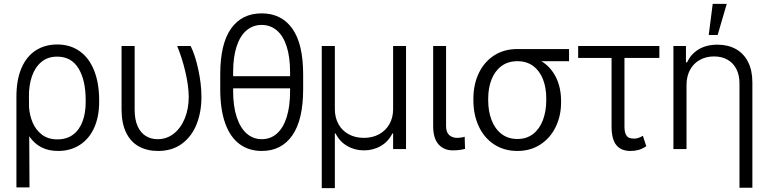

<svg xmlns="http://www.w3.org/2000/svg" viewBox="-20 -767 3963 988"><path d="M274.4 -538.1Q342.3 -538.1 390.9 -502.9Q439.5 -467.8 464.8 -403.1Q490.2 -338.4 490.2 -252V-241.2Q490.2 -167.5 465.1 -110.6Q439.9 -53.7 391.8 -22Q343.8 9.8 278.3 9.8Q181.6 9.8 130.4 -65.9L131.8 197.3H64.5V-269.5Q64.5 -356 90.3 -416.3Q116.2 -476.6 163.6 -507.3Q210.9 -538.1 274.4 -538.1ZM129.4 -215.8Q132.3 -173.3 148.4 -135.5Q164.6 -97.7 196.3 -73.7Q228 -49.8 275.4 -49.8Q324.2 -49.8 356.7 -74.7Q389.2 -99.6 405 -142.8Q420.9 -186 420.9 -241.2V-252Q420.9 -354.5 384 -415Q347.2 -475.6 274.4 -475.6Q225.1 -475.6 192.4 -447.8Q159.7 -419.9 144 -373.5Q128.4 -327.1 128.9 -270.5Z M672.9 -530.3V-203.1Q672.9 -150.9 688.5 -116.9Q704.1 -83 730.7 -66.9Q757.3 -50.8 791 -50.8Q837.9 -50.8 874.3 -79.3Q910.6 -107.9 930.9 -157.7Q951.2 -207.5 951.2 -268.6Q950.7 -326.7 933.6 -398.7Q916.5 -470.7 891.6 -530.3H960.9Q983.9 -485.4 1000.2 -409.9Q1016.6 -334.5 1016.6 -267.6Q1016.6 -190.9 991.7 -127.9Q966.8 -64.9 916.5 -27.6Q866.2 9.8 793 9.8Q736.3 9.8 694.1 -13.7Q651.9 -37.1 628.7 -85.2Q605.5 -133.3 605.5 -204.1V-530.3Z M1327.1 9.8Q1260.7 9.8 1212.9 -25.4Q1165 -60.5 1139.2 -131.6Q1113.3 -202.6 1113.3 -308.6V-383.8Q1113.3 -541.5 1168.9 -619.9Q1224.6 -698.2 1326.2 -698.2Q1428.2 -698.2 1484.1 -619.9Q1540 -541.5 1540 -383.8V-308.6Q1540 -149.9 1484.1 -70.1Q1428.2 9.8 1327.1 9.8ZM1326.2 -638.7Q1281.7 -638.7 1248.5 -610.6Q1215.3 -582.5 1197.5 -527.8Q1179.7 -473.1 1179.7 -395.5V-375H1472.7V-395.5Q1472.7 -473.6 1455.1 -528.1Q1437.5 -582.5 1404.5 -610.6Q1371.6 -638.7 1326.2 -638.7ZM1327.1 -50.8Q1372.1 -50.8 1404.8 -79.6Q1437.5 -108.4 1455.1 -163.8Q1472.7 -219.2 1472.7 -297.9V-312.5H1179.7V-297.9Q1179.7 -220.2 1198 -164.6Q1216.3 -108.9 1249.5 -79.8Q1282.7 -50.8 1327.1 -50.8Z M1635.7 -530.3H1703.1V-205.1Q1703.1 -162.1 1721.7 -128.4Q1740.2 -94.7 1774.2 -76.2Q1808.1 -57.6 1852.5 -57.6Q1897 -57.6 1931.2 -76.4Q1965.3 -95.2 1984.1 -128.7Q2002.9 -162.1 2002.9 -205.1V-530.3H2069.3V0H2002.9V-80.1H1999Q1978.5 -38.6 1939.7 -15.9Q1900.9 6.8 1852.5 6.8Q1805.2 6.8 1766.1 -16.1Q1727.1 -39.1 1707 -80.1H1703.1V201.2H1635.7Z M2275.4 -530.3V-118.2Q2275.4 -86.4 2291.5 -72Q2307.6 -57.6 2332 -57.6Q2343.3 -57.6 2355 -59.6Q2366.7 -61.5 2371.1 -63.5L2373 -1Q2344.2 6.8 2310.5 6.8Q2264.2 6.8 2236.6 -24.2Q2209 -55.2 2209 -118.2V-530.3Z M2641.6 -514.6H2908.2V-452.1H2766.1Q2814.9 -421.9 2841.1 -368.9Q2867.2 -315.9 2867.2 -247.1V-239.3Q2867.2 -171.4 2839.8 -114.5Q2812.5 -57.6 2761.5 -23.9Q2710.4 9.8 2642.6 9.8Q2574.2 9.8 2522.7 -23.9Q2471.2 -57.6 2443.6 -116.9Q2416 -176.3 2416 -251V-259.8Q2416 -332 2443.6 -390.1Q2471.2 -448.2 2522.2 -481.4Q2573.2 -514.6 2641.6 -514.6ZM2642.6 -51.8Q2690.4 -51.8 2723.9 -78.1Q2757.3 -104.5 2774.2 -150.1Q2791 -195.8 2791 -252.9V-260.7Q2791 -314.9 2774.4 -358.2Q2757.8 -401.4 2724.4 -426.8Q2690.9 -452.1 2642.6 -452.1Q2593.8 -452.1 2560.1 -426.8Q2526.4 -401.4 2509.3 -357.9Q2492.2 -314.5 2492.2 -259.8V-251Q2492.2 -194.8 2509.3 -149.7Q2526.4 -104.5 2560.3 -78.1Q2594.2 -51.8 2642.6 -51.8Z M3373 -468.8H3193.4V-116.2Q3193.4 -89.4 3200.2 -75.7Q3207 -62 3217.5 -57.9Q3228 -53.7 3243.2 -53.7Q3254.9 -53.7 3266.6 -57.9Q3278.3 -62 3288.1 -68.4L3305.7 -14.6Q3285.6 -1 3266.1 4.4Q3246.6 9.8 3224.6 9.8Q3175.8 9.8 3151.4 -20.5Q3127 -50.8 3127 -116.2V-468.8H2955.1V-530.3H3373Z M3512.7 0H3445.3V-530.3H3509.8V-446.3H3515.6Q3535.2 -488.8 3575 -512.9Q3614.7 -537.1 3671.9 -537.1Q3726.1 -537.1 3766.6 -514.6Q3807.1 -492.2 3829.3 -448.5Q3851.6 -404.8 3851.6 -342.8V199.2H3785.2V-337.9Q3785.2 -380.4 3769.3 -411.6Q3753.4 -442.9 3723.9 -459.7Q3694.3 -476.6 3654.3 -476.6Q3613.3 -476.6 3581.1 -458.7Q3548.8 -440.9 3530.8 -407.5Q3512.7 -374 3512.7 -329.1ZM3647.5 -747.1H3719.7L3672.9 -586.9H3627Z"/></svg>

Font: Pretendard Std Light
Style: Regular
Weight: 300
Designer: Base glyphs from Inter by Rasmus Andersson; Hangeul glyphs from Noto Sans CJK(Source Han Sans) by Jang Soo-young and Kan
Foundry: Kil Hyung-jin
Version: Version 1.309